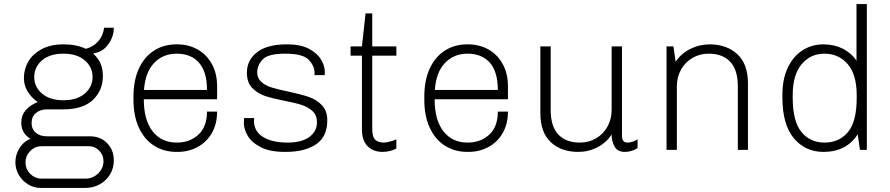

<svg xmlns="http://www.w3.org/2000/svg" viewBox="-20 -740 4394 948"><path d="M404 -499Q441 -509 465 -536Q489 -563 494 -603H542Q542 -559 514.5 -521Q487 -483 443 -477L442 -473Q488 -433 488 -365Q488 -294 439 -247Q390 -200 293 -200H211Q179 -200 157.5 -182Q136 -164 136 -133Q136 -102 157 -84.5Q178 -67 211 -67H424Q476 -67 509 -33Q542 1 542 52Q542 90 523.5 121Q505 152 472.5 170Q440 188 399 188H182Q147 188 118 170Q89 152 72.5 123Q56 94 56 61Q56 24 76 -8.5Q96 -41 130 -55Q85 -82 85 -135Q85 -170 106.5 -195.5Q128 -221 166 -236Q98 -286 98 -355Q98 -399 120 -436.5Q142 -474 186 -497.5Q230 -521 293 -521Q358 -521 404 -499ZM149 -360Q149 -311 187.5 -278Q226 -245 293 -245Q360 -245 398.5 -278Q437 -311 437 -360Q437 -409 398.5 -442Q360 -475 293 -475Q226 -475 187.5 -442Q149 -409 149 -360ZM186 -18Q153 -18 129.5 5.5Q106 29 106 62Q106 95 129.5 118.5Q153 142 186 142H402Q438 142 464.5 116.5Q491 91 491 55Q491 26 470 4Q449 -18 420 -18Z M1052 -314V-250H690Q690 -147 733.5 -91.5Q777 -36 853 -36Q917 -36 959.5 -75Q1002 -114 1002 -189H1052Q1052 -128 1026 -83Q1000 -38 955.5 -14Q911 10 857 10H852Q789 10 741 -20.5Q693 -51 666 -109Q639 -167 639 -248V-263Q639 -344 666 -402Q693 -460 741 -490.5Q789 -521 851 -521H855Q910 -521 954.5 -496.5Q999 -472 1025.5 -425Q1052 -378 1052 -314ZM691 -296H1002Q1002 -385 963 -430Q924 -475 852 -475Q785 -475 741 -429Q697 -383 691 -296Z M1584 -383 1583 -369H1533V-382Q1533 -414 1504.5 -444.5Q1476 -475 1388 -475Q1303 -475 1276.5 -446Q1250 -417 1250 -383Q1250 -354 1270 -336Q1290 -318 1320 -308.5Q1350 -299 1403 -288Q1464 -275 1503 -262Q1542 -249 1569 -221Q1596 -193 1596 -146Q1596 -65 1540.5 -27.5Q1485 10 1391 10H1386Q1313 10 1268 -13Q1223 -36 1203.5 -69Q1184 -102 1184 -132Q1184 -145 1185 -157H1235Q1234 -152 1234 -143Q1234 -92 1278.5 -64Q1323 -36 1400 -36Q1469 -36 1507 -63.5Q1545 -91 1545 -136Q1545 -171 1523.5 -191Q1502 -211 1470.5 -221.5Q1439 -232 1386 -242Q1325 -254 1288 -266.5Q1251 -279 1225 -306Q1199 -333 1199 -381Q1199 -443 1249 -482Q1299 -521 1396 -521H1400Q1462 -521 1503.5 -500Q1545 -479 1564.5 -447Q1584 -415 1584 -383Z M1818 -674V-511H1937V-465H1818V-103Q1818 -63 1833.5 -49.5Q1849 -36 1875 -36Q1886 -36 1905 -41Q1924 -46 1937 -52V-7Q1924 1 1905.5 5.5Q1887 10 1869 10Q1823 10 1795 -18Q1767 -46 1767 -101V-465H1711V-511H1767L1785 -674Z M2488 -314V-250H2126Q2126 -147 2169.5 -91.5Q2213 -36 2289 -36Q2353 -36 2395.5 -75Q2438 -114 2438 -189H2488Q2488 -128 2462 -83Q2436 -38 2391.5 -14Q2347 10 2293 10H2288Q2225 10 2177 -20.5Q2129 -51 2102 -109Q2075 -167 2075 -248V-263Q2075 -344 2102 -402Q2129 -460 2177 -490.5Q2225 -521 2287 -521H2291Q2346 -521 2390.5 -496.5Q2435 -472 2461.5 -425Q2488 -378 2488 -314ZM2127 -296H2438Q2438 -385 2399 -430Q2360 -475 2288 -475Q2221 -475 2177 -429Q2133 -383 2127 -296Z M2699 -197Q2699 -116 2736.5 -76Q2774 -36 2843 -36Q2887 -36 2923 -57Q2959 -78 2979.5 -115Q3000 -152 3000 -197V-511H3051V-69Q3051 -36 3078 -36Q3101 -36 3128 -52V-9Q3100 10 3064 10Q3030 10 3015 -15.5Q3000 -41 3000 -76Q2974 -36 2930 -13Q2886 10 2835 10Q2751 10 2699.5 -38Q2648 -86 2648 -182V-511H2699Z M3673 -329V0H3623V-314Q3623 -395 3585.5 -435Q3548 -475 3479 -475Q3435 -475 3399 -454Q3363 -433 3342.5 -396Q3322 -359 3322 -314V0H3271V-511H3305L3316 -435Q3342 -475 3387.5 -498Q3433 -521 3484 -521Q3568 -521 3620.5 -472.5Q3673 -424 3673 -329Z M4209 -440V-720H4260V0H4226L4215 -77Q4159 10 4046 10Q3956 10 3899.5 -57.5Q3843 -125 3843 -260V-271Q3843 -350 3870 -406.5Q3897 -463 3943 -492Q3989 -521 4046 -521Q4099 -521 4141.5 -499.5Q4184 -478 4209 -440ZM3894 -269V-258Q3894 -141 3937 -88.5Q3980 -36 4051 -36Q4123 -36 4166.5 -87.5Q4210 -139 4210 -257V-269Q4210 -372 4165.5 -423.5Q4121 -475 4051 -475Q3982 -475 3938 -423Q3894 -371 3894 -269Z"/></svg>

Font: Chivo Thin
Style: Regular
Weight: 100
Designer: Hector Gatti
Foundry: Omnibus-Type
Version: Version 1.007